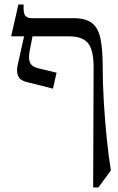

<svg xmlns="http://www.w3.org/2000/svg" viewBox="-20 -605 518 845"><path d="M213 -215 97 -244Q69 -251 60 -270.5Q51 -290 58 -320L86 -445H29L61 -585H84Q82 -545 92 -535Q102 -525 119 -525H303Q358 -525 385.5 -503Q413 -481 422.5 -433.5Q432 -386 432 -310Q432 -238 437 -155Q442 -72 450 6.5Q458 85 468 145L413 220H390L392 -308Q392 -385 367.5 -415Q343 -445 284 -445H123L110 -377Q104 -346 112.5 -328.5Q121 -311 150 -304L229 -285Z"/></svg>

Font: Bona Nova
Style: Regular
Weight: 400
Designer: Mateusz Machalski
Foundry: Capitalics
Version: Version 4.001; ttfautohint (v1.8.3)